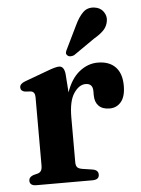

<svg xmlns="http://www.w3.org/2000/svg" viewBox="-52 -757 585 799"><g transform="rotate(-5 240.5 -358.0)"><path d="M229 -451 234.5 -373Q253.5 -429 289 -457.5Q324.5 -486 366 -486Q414 -486 440 -459Q466 -432 466 -381Q466 -336 447.5 -313.8Q429 -291.5 399.5 -291.5Q369.5 -291.5 353.8 -307.5Q338 -323.5 338 -352V-370.5Q337.5 -401.5 308 -401.5Q281 -401.5 259 -369.2Q237 -337 237 -268V-81.5Q237 -67 242.8 -60.2Q248.5 -53.5 264 -51L306.5 -44.5Q330 -40.5 330 -21.5Q330 0 301.5 0H68Q40 0 40 -21Q40 -36 58.5 -43L78 -48Q87 -51 91.5 -58.2Q96 -65.5 96 -81.5V-365Q96 -387.5 79.5 -390.5L53 -392.5Q36 -396.5 36 -411Q36 -426.5 59.5 -435L149 -468Q174 -477.5 185.8 -480.5Q197.5 -483.5 204.5 -483.5Q225 -483.5 229 -451ZM290.5 -649.5Q306 -682.5 324.8 -700.8Q343.5 -719 372 -715.5Q397 -712.5 409.8 -694.5Q422.5 -676.5 419.5 -657Q416.5 -634.5 401.8 -618.5Q387 -602.5 360 -587L271.5 -525.5Q264 -522 256 -522Q248 -522 243 -527Q237 -532.5 238.2 -539.2Q239.5 -546 243.5 -553Z"/></g></svg>

Font: Fraunces 9pt S000 SemiBold
Style: Regular
Weight: 600
Version: Version 1.000; ttfautohint (v1.8.3)